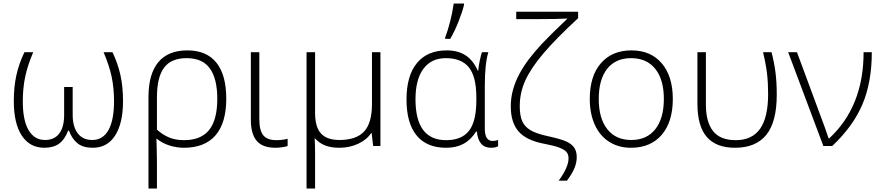

<svg xmlns="http://www.w3.org/2000/svg" viewBox="-20 -826 4992 1086"><path d="M504.9 9.8Q449.7 9.8 418.5 -15.4Q387.2 -40.5 370.1 -86.9H365.2Q346.2 -36.6 314.2 -13.4Q282.2 9.8 231 9.8Q148.9 9.8 103.5 -58.6Q58.1 -127 58.1 -254.9Q58.1 -333.5 72.3 -398.9Q86.4 -464.4 118.2 -530.8H168Q135.7 -455.6 122.3 -390.9Q108.9 -326.2 108.9 -252.9Q108.9 -146 141.6 -90.1Q174.3 -34.2 234.9 -34.2Q287.1 -34.2 314.9 -70.6Q342.8 -106.9 342.8 -175.8V-334H391.1V-175.8Q391.1 -109.4 419.7 -71.8Q448.2 -34.2 502 -34.2Q562.5 -34.2 593.8 -90.8Q625 -147.5 625 -252.9Q625 -327.6 611.6 -391.4Q598.1 -455.1 565.9 -530.8H616.2Q647 -466.3 661.4 -400.6Q675.8 -335 675.8 -254.9Q675.8 -128.9 631.3 -59.6Q586.9 9.8 504.9 9.8Z M1259.8 -267.1Q1259.8 -130.9 1199 -60.5Q1138.2 9.8 1020 9.8Q979 9.8 938.2 -3.2Q897.5 -16.1 865.7 -42H864.7L866.2 3.9L867.7 95.2V240.2H819.8V-276.9Q819.8 -407.7 875.5 -474.4Q931.2 -541 1040 -541Q1147.9 -541 1203.9 -471.7Q1259.8 -402.3 1259.8 -267.1ZM1035.6 -497.1Q948.2 -497.1 908 -443.1Q867.7 -389.2 867.7 -274.9V-92.8Q900.9 -63 937.3 -48.1Q973.6 -33.2 1021 -33.2Q1116.2 -33.2 1162.6 -90.6Q1209 -147.9 1209 -267.1Q1209 -380.4 1167.2 -438.7Q1125.5 -497.1 1035.6 -497.1Z M1446.8 -530.8V-152.8Q1446.8 -87.4 1469.5 -60.3Q1492.2 -33.2 1543.9 -33.2Q1575.7 -33.2 1606.9 -41V0Q1597.2 3.4 1577.1 6.6Q1557.1 9.8 1539.1 9.8Q1464.8 9.8 1431.9 -29.3Q1398.9 -68.4 1398.9 -147.9V-530.8Z M1762.2 -530.8V-187Q1762.2 -106.9 1795.9 -70.6Q1829.6 -34.2 1899.9 -34.2Q1994.6 -34.2 2039.3 -82Q2084 -129.9 2084 -237.8V-530.8H2131.8V0H2090.8L2082 -73.2H2079.1Q2054.7 -35.6 2005.9 -12.9Q1957 9.8 1899.9 9.8Q1851.6 9.8 1818.1 -3.7Q1784.7 -17.1 1759.8 -44.9Q1762.2 0 1762.2 38.1V240.2H1713.9V-530.8Z M2503.4 -33.2Q2591.3 -33.2 2632.8 -86.2Q2674.3 -139.2 2674.3 -258.8V-275.9Q2674.3 -391.6 2632.6 -444.3Q2590.8 -497.1 2502 -497.1Q2419.4 -497.1 2374.8 -436.8Q2330.1 -376.5 2330.1 -264.2Q2330.1 -33.2 2503.4 -33.2ZM2503.4 9.8Q2393.1 9.8 2336.2 -60.1Q2279.3 -129.9 2279.3 -263.2Q2279.3 -397.5 2338.1 -469.2Q2397 -541 2507.3 -541Q2569.8 -541 2612.8 -513.4Q2655.8 -485.8 2682.1 -426.8H2685.1Q2687 -452.1 2694.1 -485.1Q2701.2 -518.1 2706.1 -530.8H2742.2Q2722.2 -465.3 2722.2 -339.8V-98.1Q2722.2 -28.8 2766.1 -28.8Q2784.2 -28.8 2797.4 -34.2V1Q2783.2 9.8 2757.3 9.8Q2686 9.8 2677.2 -82H2673.3Q2642.6 -34.2 2601.1 -12.2Q2559.6 9.8 2503.4 9.8ZM2498 -613.8Q2512.2 -650.4 2525.9 -703.6Q2539.6 -756.8 2546.4 -806.2H2604.5V-797.9Q2595.7 -760.3 2573.7 -704.6Q2551.8 -648.9 2526.4 -606H2498Z M2899.9 -717.8V-759.8H3250V-723.1Q3125 -607.9 3054 -524.2Q2982.9 -440.4 2951.4 -371.1Q2919.9 -301.8 2919.9 -226.1Q2919.9 -170.9 2934.1 -139.9Q2948.2 -108.9 2980.5 -89.6Q3012.7 -70.3 3077.1 -56.2Q3151.9 -40 3182.9 -25.9Q3213.9 -11.7 3228 9.3Q3242.2 30.3 3242.2 63Q3242.2 92.3 3230 123Q3217.8 153.8 3187 195.8H3140.1Q3195.8 120.1 3195.8 69.8Q3195.8 45.9 3183.1 32.5Q3170.4 19 3141.6 8.3Q3112.8 -2.4 3061 -12.2Q2959 -30.8 2914.1 -81.5Q2869.1 -132.3 2869.1 -224.1Q2869.1 -272.9 2881.6 -317.9Q2894 -362.8 2916.5 -405.5Q2939 -448.2 2971.4 -491Q3003.9 -533.7 3046.6 -579.6Q3089.4 -625.5 3189.9 -721.2Q3138.7 -717.8 3012.2 -717.8Z M3785.6 -266.1Q3785.6 -136.2 3722.7 -63.2Q3659.7 9.8 3548.8 9.8Q3479 9.8 3425.8 -23.9Q3372.6 -57.6 3344.2 -120.6Q3315.9 -183.6 3315.9 -266.1Q3315.9 -396 3378.9 -468.5Q3441.9 -541 3551.8 -541Q3661.1 -541 3723.4 -467.5Q3785.6 -394 3785.6 -266.1ZM3366.7 -266.1Q3366.7 -156.7 3414.8 -95.5Q3462.9 -34.2 3550.8 -34.2Q3638.7 -34.2 3686.8 -95.5Q3734.9 -156.7 3734.9 -266.1Q3734.9 -376 3686.3 -436.5Q3637.7 -497.1 3549.8 -497.1Q3461.9 -497.1 3414.3 -436.8Q3366.7 -376.5 3366.7 -266.1Z M4137.7 9.8Q4030.8 9.8 3977.8 -51.3Q3924.8 -112.3 3924.8 -240.2V-530.8H3972.7V-234.9Q3972.7 -136.7 4012.9 -85Q4053.2 -33.2 4141.6 -33.2Q4233.9 -33.2 4279.3 -97.7Q4324.7 -162.1 4324.7 -294.9Q4324.7 -356.9 4318.4 -410.6Q4312 -464.4 4295.9 -530.8H4343.8Q4358.9 -474.1 4366.2 -417.7Q4373.5 -361.3 4373.5 -291Q4373.5 -135.7 4314.2 -63Q4254.9 9.8 4137.7 9.8Z M4438 -530.8H4487.8Q4629.4 -149.4 4643.1 -111.6Q4656.7 -73.7 4667 -43H4669.9Q4864.7 -223.1 4864.7 -530.8H4911.1Q4911.1 -358.9 4857.4 -234.1Q4803.7 -109.4 4687 0H4637.2Z"/></svg>

Font: Zoram GWebM Light
Style: Regular
Weight: 300
Foundry: Ascender Corporation
Version: Version 1.000